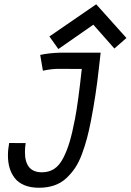

<svg xmlns="http://www.w3.org/2000/svg" viewBox="-20 -885 619 909"><path d="M435.5 -864.7 578.6 -705.1 521.5 -655.3 421.9 -768.1 256.3 -652.8 213.9 -712.4ZM17.6 -148.9Q17.6 -177.7 23.4 -208L101.6 -207.5Q98.1 -187 98.1 -165Q98.1 -69.3 178.2 -69.3Q211.4 -69.3 236.1 -85.2Q260.7 -101.1 278.8 -135.7Q296.9 -170.4 309.6 -213.1Q322.3 -255.9 335 -321.8Q350.1 -400.4 367.2 -558.6Q354.5 -558.6 308.6 -558.8Q262.7 -559.1 254.4 -559.1Q221.7 -558.6 183.1 -550.3L170.4 -625Q211.9 -634.3 268.1 -635.7H456.5L447.8 -559.1Q434.6 -436.5 410.6 -313.5Q401.4 -266.1 391.6 -229.5Q381.8 -192.9 367.7 -154.8Q353.5 -116.7 335.2 -89.6Q316.9 -62.5 292.7 -40.3Q268.6 -18.1 236.3 -7.1Q204.1 3.9 164.6 3.9Q125 3.9 95.9 -8.1Q66.9 -20 50 -41.7Q33.2 -63.5 25.4 -90.1Q17.6 -116.7 17.6 -148.9Z"/></svg>

Font: Fantasque Sans Mono
Style: Italic
Weight: 400
Italic angle: -11°
Monospace: yes
Designer: Jany Belluz
Version: Version 1.8.0 ; ttfautohint (v1.8.2)